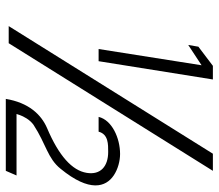

<svg xmlns="http://www.w3.org/2000/svg" viewBox="-66 -698 754 662"><g transform="rotate(90 311.0 -367.0)"><path d="M135 -639 205 -685 149 -330H191L254 -724H207L141 -674ZM70 -20H129L569 -724H510ZM321 -10H569L585 -47H373L377 -59C381 -70 392 -93 411 -106C477 -149 526 -154 562 -199C644 -299 625 -355 585 -382C563 -397 534 -404 511 -404C456 -404 394 -376 383 -330H434C443 -364 478 -363 504 -363C553 -363 584 -337 576 -289C568 -239 518 -193 421 -152C375 -132 334 -89 321 -10Z"/></g></svg>

Font: Charger Sport
Style: ExLitNrwObl
Weight: 200
Designer: Jasper
Foundry: Cannot Into Space Fonts
Version: Version 1.1